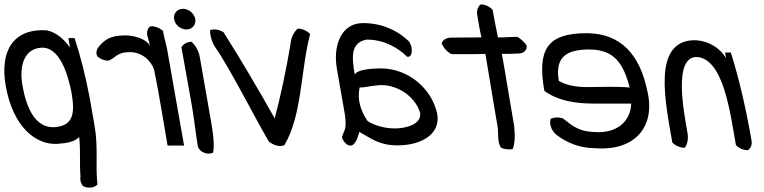

<svg xmlns="http://www.w3.org/2000/svg" viewBox="-45 -650 3473 873"><path d="M384 -84C403 21 388 95 398 189C385 204 354 209 331 195C321 181 318 166 321 151C316 93 322 38 315 -27C296 -6 259 1 218 4C120 11 14 -71 -19 -260C-46 -413 11 -522 168 -512C211 -503 246 -472 273 -434L266 -477H294C321 -395 343 -307 361 -215ZM280 -230C265 -304 229 -440 141 -433C63 -427 42 -348 57 -262C73 -170 111 -63 208 -72C290 -81 296 -137 280 -230Z M792 12C766 11 743 12 717 12C697 -103 679 -220 656 -332C642 -376 599 -413 546 -413C484 -413 483 -387 448 -374C430 -374 413 -381 398 -393C386 -414 400 -435 412 -447C445 -481 473 -489 531 -489C578 -487 623 -468 637 -442C635 -454 631 -467 627 -480C619 -502 626 -522 638 -530C660 -533 683 -521 696 -510C701 -480 710 -452 715 -425Z M843 -563C847 -538 829 -516 803 -516C776 -516 751 -537 747 -562C742 -588 760 -610 787 -610C813 -610 838 -589 843 -563ZM909 -130C919 -75 933 2 924 44C898 57 864 41 855 18C845 -41 837 -116 827 -172L780 -435C786 -448 805 -460 826 -460C842 -446 858 -420 863 -393Z M1365 -495C1321 -324 1329 -127 1248 10C1223 21 1194 7 1177 -7C1110 -122 996 -347 935 -433C916 -460 910 -493 910 -513C932 -520 954 -514 971 -504C1049 -381 1129 -245 1204 -112C1229 -204 1256 -330 1276 -450C1278 -478 1291 -505 1309 -520C1331 -520 1354 -508 1365 -495Z M1943 -133C1960 -37 1866 11 1763 11C1681 11 1647 -18 1589 -50C1581 -27 1580 -13 1562 7C1535 27 1509 -18 1510 -27C1520 -60 1533 -61 1523 -130L1487 -336C1468 -442 1506 -545 1605 -545C1690 -545 1760 -513 1810 -466C1832 -447 1836 -387 1806 -392C1764 -434 1700 -470 1622 -470C1551 -456 1553 -397 1568 -311C1579 -334 1645 -339 1686 -339C1807 -339 1916 -253 1943 -133ZM1865 -137C1843 -215 1750 -275 1664 -261C1637 -259 1615 -252 1590 -252C1579 -198 1593 -150 1626 -100C1658 -79 1705 -66 1751 -66C1798 -66 1874 -84 1865 -137Z M2345 -450C2357 -437 2346 -409 2318 -407C2289 -405 2266 -405 2237 -405C2257 -294 2274 -184 2293 -76C2298 -28 2295 7 2286 28C2267 31 2249 29 2232 21C2214 -13 2223 -44 2217 -78C2198 -184 2181 -295 2162 -405C2112 -403 2059 -404 2008 -404C1990 -412 1971 -432 1963 -454C1968 -468 1985 -479 2006 -479C2053 -479 2098 -480 2144 -480C2136 -514 2131 -546 2125 -581C2121 -602 2129 -622 2141 -630C2163 -630 2184 -618 2195 -605C2203 -561 2210 -522 2219 -480C2251 -479 2277 -483 2309 -482C2321 -474 2334 -463 2345 -450Z M2897 -242C2940 -72 2839 37 2664 24C2589 24 2531 -2 2485 -37C2460 -57 2452 -89 2459 -110C2476 -117 2494 -118 2514 -112C2564 -73 2590 -49 2677 -49C2765 -49 2823 -102 2825 -179H2656C2561 -179 2487 -195 2430 -237C2398 -421 2439 -499 2622 -499C2781 -499 2864 -397 2897 -242ZM2818 -252C2790 -360 2749 -425 2634 -425C2530 -425 2477 -390 2496 -282C2529 -263 2572 -254 2625 -254C2688 -254 2757 -258 2818 -252Z M3372 -12C3376 8 3368 26 3355 33C3333 33 3311 22 3301 9C3276 -131 3245 -391 3118 -391C3019 -382 3062 -154 3081 -45C3086 -18 3080 8 3068 22C3046 22 3024 11 3012 -2C2978 -194 2927 -445 3093 -466C3167 -474 3230 -432 3256 -385L3252 -411H3278C3317 -289 3349 -145 3372 -12Z"/></svg>

Font: Snowfall
Style: RevObl
Weight: 400
Designer: Jasper
Foundry: Cannot Into Space Fonts
Version: Version 0.9